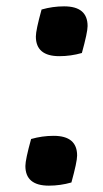

<svg xmlns="http://www.w3.org/2000/svg" viewBox="-20 -574 326 605"><path d="M205 1Q170 11 134 11Q60 11 60 -51Q60 -71 78 -136Q113 -146 149 -146Q223 -146 223 -84Q223 -64 205 1ZM238 -407Q203 -397 167 -397Q93 -397 93 -459Q93 -479 111 -544Q146 -554 182 -554Q256 -554 256 -492Q256 -472 238 -407Z"/></svg>

Font: Merienda One
Style: Regular
Weight: 400
Designer: Eduardo Rodriguez Tunni
Foundry: Eduardo Rodriguez Tunni
Version: Version 1.001